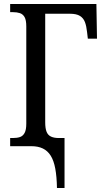

<svg xmlns="http://www.w3.org/2000/svg" viewBox="-20 -734 523 964"><path d="M266 210Q265 153 257.5 112.5Q250 72 234.5 47.5Q219 23 195 11.5Q171 0 138 0H31V-41H45Q66 -41 80.5 -46Q95 -51 103.5 -66.5Q112 -82 112 -113V-601Q112 -633 103.5 -648Q95 -663 80 -668Q65 -673 45 -673H31V-714H464L467 -540H421L417 -574Q414 -603 406.5 -623Q399 -643 381.5 -654Q364 -665 331 -665H207V-120Q207 -89 214 -72Q221 -55 236.5 -48Q252 -41 275 -41H304V210Z"/></svg>

Font: Noto Serif Condensed
Style: Regular
Weight: 400
Width: 3
Designer: Monotype Design Team
Foundry: Monotype Imaging Inc.
Version: Version 2.015